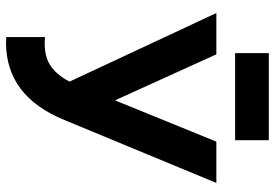

<svg xmlns="http://www.w3.org/2000/svg" viewBox="-158 -757 916 640"><g transform="rotate(90 300.0 -437.0)"><path d="M447.3 -875Q447.3 -846.7 447.3 -762.7Q374 -762.7 157.2 -762.7Q157.2 -791 157.2 -875Q229.5 -875 447.3 -875ZM452.1 -700.2Q486.3 -700.2 589.8 -700.2Q537.1 -573.2 379.9 -193.4Q300.8 0 123 1Q114.3 1 103.5 0Q103.5 -43 103.5 -128.9Q160.2 -124 194.3 -144.5Q228.5 -165 252 -210.9Q175.8 -374 23.4 -700.2Q57.6 -700.2 161.1 -700.2Q199.2 -615.2 314.5 -362.3Q348.6 -446.3 452.1 -700.2Z"/></g></svg>

Font: LeFont
Style: Regular
Weight: 700
Designer: Leryon MEDIA
Version: Version 1.0